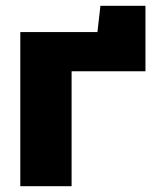

<svg xmlns="http://www.w3.org/2000/svg" viewBox="-20 -640 530 660"><path d="M49.8 0V-529.8H314.9L325.2 -620.1H480V-395H226.1V0Z"/></svg>

Font: Russo One
Style: Regular
Weight: 400
Designer: Jovanny lemonad
Foundry: Jovanny Lemonad
Version: Version 1.000